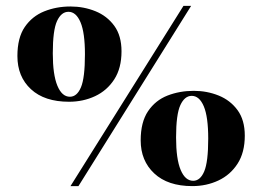

<svg xmlns="http://www.w3.org/2000/svg" viewBox="-20 -617 889 651"><path d="M219 14 602 -597H628L246 14ZM214 -272Q131 -272 85 -314.5Q39 -357 39 -427Q39 -489 64 -525.5Q89 -562 130 -578.5Q171 -595 219 -595Q264 -595 303.5 -579Q343 -563 367.5 -529.5Q392 -496 392 -443Q392 -386 367.5 -348Q343 -310 302.5 -291Q262 -272 214 -272ZM217 -289Q241 -289 254.5 -321Q268 -353 268 -433Q268 -506 253 -541.5Q238 -577 212 -577Q188 -577 173.5 -546Q159 -515 159 -436Q159 -364 174.5 -326.5Q190 -289 217 -289ZM632 14Q549 14 503 -29Q457 -72 457 -141Q457 -203 482 -240Q507 -277 548 -293Q589 -309 637 -309Q682 -309 721.5 -293Q761 -277 785.5 -243.5Q810 -210 810 -157Q810 -100 785.5 -62Q761 -24 720.5 -5Q680 14 632 14ZM635 -4Q659 -4 672.5 -36Q686 -68 686 -147Q686 -221 671 -256.5Q656 -292 630 -292Q606 -292 591.5 -260.5Q577 -229 577 -151Q577 -78 592.5 -41Q608 -4 635 -4Z"/></svg>

Font: Literata 72pt
Style: Bold
Weight: 700
Designer: Latin by Veronika Burian and Jose Scaglione. Greek by Irene Vlachou. Cyrillic by Vera Evstafieva.
Foundry: TypeTogether
Version: Version 3.002